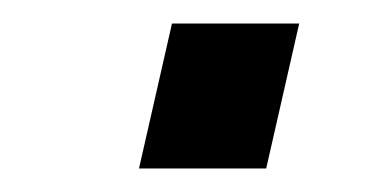

<svg xmlns="http://www.w3.org/2000/svg" viewBox="-20 -143 315 163"><path d="M98 0 126 -123H234L206 0Z"/></svg>

Font: Perun
Style: Italic
Weight: 400
Italic angle: -12°
Foundry: Copyright (c) Stefan Peev, Context Ltd, 2016
Version: Version 1.027